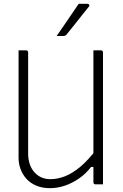

<svg xmlns="http://www.w3.org/2000/svg" viewBox="-20 -963 640 1003"><path d="M518 0Q511 0 505 0Q499 0 492.5 0Q486 0 479 0Q477 0 475 -0.5Q473 -1 472 -2Q471 -3 470 -4Q469 -5 468.5 -7Q468 -9 468 -11Q468 -97 468 -183Q468 -269 468 -355.5Q468 -442 468 -528Q468 -614 468 -700Q475 -700 481.5 -700Q488 -700 494.5 -700Q501 -700 507 -700Q511 -700 513 -698.5Q515 -697 516.5 -695Q518 -693 518 -689Q518 -616 518 -542Q518 -468 518 -394.5Q518 -321 518 -247.5Q518 -174 518 -100Q518 -75 518 -50Q518 -25 518 0ZM241 20Q201 20 170 7Q139 -6 118.5 -28.5Q98 -51 87.5 -79.5Q77 -108 77 -139Q77 -216 77 -293Q77 -370 77 -447Q77 -524 77 -601Q77 -626 77 -650.5Q77 -675 77 -700Q87 -700 96.5 -700Q106 -700 116 -700Q120 -700 122 -698.5Q124 -697 125.5 -695Q127 -693 127 -689Q127 -602 127 -513.5Q127 -425 127 -337.5Q127 -250 127 -162Q127 -100 159.5 -63.5Q192 -27 243 -27Q280 -27 319 -42Q358 -57 400.5 -92.5Q443 -128 489 -190V-91H456Q428 -55 392.5 -30.5Q357 -6 318.5 7Q280 20 241 20ZM391 -943Q403 -943 409.5 -943Q416 -943 421.5 -943Q427 -943 437 -943Q443 -943 446 -938Q449 -933 444 -928Q426 -906 413 -889.5Q400 -873 388.5 -858.5Q377 -844 363 -826.5Q349 -809 328 -783Q326 -780 321.5 -777.5Q317 -775 311 -775Q304 -775 298.5 -775Q293 -775 287.5 -775Q282 -775 276 -775Q297 -805 315 -831.5Q333 -858 351.5 -885Q370 -912 391 -943Z"/></svg>

Font: Recursive Monospace Light
Style: Regular
Weight: 300
Version: Version 1.047